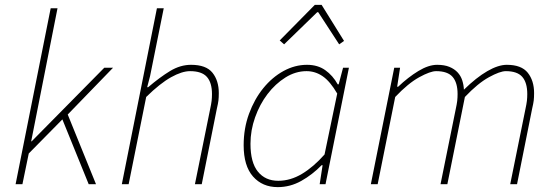

<svg xmlns="http://www.w3.org/2000/svg" viewBox="-20 -756 2274 788"><path d="M44 0 188 -722H216L108 -176H110L408 -478H444L258 -286L374 0H344L236 -266L98 -126L72 0Z M480 0 624 -722H652L596 -444L584 -398H588Q636 -439 678 -464.5Q720 -490 764 -490Q826 -490 852 -457.5Q878 -425 878 -374Q878 -356 876.5 -343.5Q875 -331 870 -310L808 0H780L842 -306Q847 -329 848.5 -342Q850 -355 850 -370Q850 -417 829 -440.5Q808 -464 760 -464Q727 -464 682 -439Q637 -414 580 -358L508 0Z M1146 -574 1128 -590 1272 -736H1300L1392 -588L1372 -574L1286 -706H1282ZM1120 12Q1057 12 1018.5 -31.5Q980 -75 980 -160Q980 -229 1002 -289Q1024 -349 1060.5 -394Q1097 -439 1143.5 -464.5Q1190 -490 1240 -490Q1284 -490 1315 -468Q1346 -446 1366 -410H1370L1388 -478H1412L1316 0H1292L1304 -78H1300Q1262 -39 1216.5 -13.5Q1171 12 1120 12ZM1122 -14Q1172 -14 1219.5 -42.5Q1267 -71 1312 -122L1364 -372Q1335 -422 1304.5 -443Q1274 -464 1238 -464Q1193 -464 1151.5 -438Q1110 -412 1078 -370Q1046 -328 1027 -274.5Q1008 -221 1008 -166Q1008 -89 1038.5 -51.5Q1069 -14 1122 -14Z M1502 0 1598 -478H1622L1610 -400H1614Q1655 -439 1697 -464.5Q1739 -490 1774 -490Q1804 -490 1824.5 -481.5Q1845 -473 1858 -459Q1871 -445 1877 -426.5Q1883 -408 1884 -388Q1935 -438 1980 -464Q2025 -490 2060 -490Q2120 -490 2146 -457.5Q2172 -425 2172 -374Q2172 -356 2170.5 -343.5Q2169 -331 2164 -310L2102 0H2074L2136 -306Q2141 -329 2142.5 -342Q2144 -355 2144 -370Q2144 -417 2123.5 -440.5Q2103 -464 2056 -464Q2032 -464 1986.5 -439Q1941 -414 1888 -358L1816 0H1788L1850 -306Q1855 -329 1856.5 -342Q1858 -355 1858 -370Q1858 -417 1837.5 -440.5Q1817 -464 1770 -464Q1746 -464 1700.5 -439Q1655 -414 1602 -358L1530 0Z"/></svg>

Font: TypoPRO Source Sans Pro
Style: Italic
Weight: 200
Italic angle: -11°
Designer: Paul D. Hunt
Foundry: Adobe Systems Incorporated
Version: Version 1.075;PS 2.000;hotconv 1.0.86;makeotf.lib2.5.63406